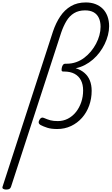

<svg xmlns="http://www.w3.org/2000/svg" viewBox="-134 -1038 914 1573"><path d="M-84 515Q-98 515 -108 509Q-118 503 -112 488L300 -780Q324 -851 360 -904.5Q396 -958 447.5 -988Q499 -1018 569 -1018Q613 -1018 648 -1004.5Q683 -991 708 -966Q733 -941 746.5 -904.5Q760 -868 760 -823Q760 -788 750.5 -750.5Q741 -713 723.5 -677Q706 -641 682 -609Q658 -577 627.5 -550.5Q597 -524 561.5 -505.5Q526 -487 486 -479Q527 -467 557 -441.5Q587 -416 602 -379Q617 -342 617 -294Q617 -230 596.5 -173Q576 -116 538 -73Q500 -30 448 -5.5Q396 19 335 19Q285 19 253 8.5Q221 -2 198 -14Q186 -21 183.5 -31.5Q181 -42 189 -56Q196 -69 205.5 -73Q215 -77 225 -72Q255 -59 279 -52.5Q303 -46 340 -46Q384 -46 422 -65.5Q460 -85 488 -120Q516 -155 531.5 -200.5Q547 -246 547 -297Q547 -346 529 -380.5Q511 -415 476.5 -433.5Q442 -452 390 -452H384Q371 -452 370.5 -463.5Q370 -475 374 -490Q378 -502 384 -509Q390 -516 401 -516H414Q453 -516 489 -528.5Q525 -541 555.5 -564Q586 -587 610.5 -616.5Q635 -646 653 -680Q671 -714 680.5 -749.5Q690 -785 690 -819Q690 -861 675.5 -891.5Q661 -922 633 -937.5Q605 -953 563 -953Q510 -953 472.5 -930Q435 -907 410.5 -866Q386 -825 368 -773L-44 493Q-48 504 -56.5 509.5Q-65 515 -84 515Z"/></svg>

Font: Playwrite RO Light
Style: Regular
Weight: 300
Version: Version 1.002